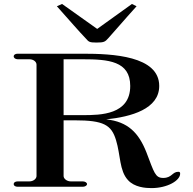

<svg xmlns="http://www.w3.org/2000/svg" viewBox="-20 -963 997 990"><path d="M307.9 -369.3V-657.4H406.9C537.6 -657.4 651.5 -648.5 651.5 -519.8C651.5 -371.3 499 -369.3 406.9 -369.3ZM760.4 6.9C844.6 6.9 908.9 -32.7 908.9 -67.3C908.9 -74.3 906.9 -77.2 899 -77.2C868.3 -77.2 866.3 -45.5 821.8 -45.5C780.2 -45.5 775.2 -72.3 734.7 -178.2C695 -278.2 639.6 -335.6 527.7 -347.5C657.4 -360.8 801 -401.2 801 -519.8C801 -675.2 559.4 -686.1 406.9 -686.1H71.3C58.4 -686.1 50.5 -680.2 50.5 -672.3C50.5 -665.3 58.4 -657.4 71.3 -657.4H131.7C152.5 -657.4 168.3 -644.6 168.3 -629.7V-55.4C168.3 -41.6 152.5 -27.7 131.7 -27.7H71.3C58.4 -27.7 50.5 -21.8 50.5 -13.9C50.5 -5.9 58.4 0 71.3 0H406.9C417.8 0 428.7 -5.9 428.7 -13.9C428.7 -21.8 417.8 -27.7 406.9 -27.7H344.6C324.8 -27.7 307.9 -41.6 307.9 -55.4V-342.6H365.3C514.9 -342.6 554.5 -318.8 578.2 -240.6C602 -163.4 595 -83.2 639.6 -34.7C673.3 3 730.7 6.9 760.4 6.9ZM477.2 -743.6C516.8 -743.6 521.8 -747.5 538.6 -766.3C571.3 -802 616.8 -856.4 684.2 -930.7L660.4 -942.6L481.2 -813.9L300 -942.6L273.3 -930.7C340.6 -855.4 389.1 -799 421.8 -765.3C437.6 -747.5 439.6 -743.6 477.2 -743.6Z"/></svg>

Font: Biblismive
Style: Regular
Weight: 400
Designer: Susan Drake
Foundry: Susan Drake
Version: Version 1.0; ttfautohint (v1.8.4.7-5d5b)